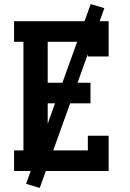

<svg xmlns="http://www.w3.org/2000/svg" viewBox="-20 -839 640 942"><path d="M49 0V-101H95V-634H49V-735H513V-562H411V-634H214V-433H424V-332H214V-101H411V-173H513V0ZM175 83 108 63 425 -819 492 -799Z"/></svg>

Font: Iosevka Plex Etoile
Style: Bold
Weight: 700
Designer: Belleve Invis
Foundry: Belleve Invis
Version: Version 25.1.1; ttfautohint (v1.8.4)